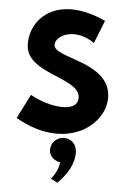

<svg xmlns="http://www.w3.org/2000/svg" viewBox="-20 -286 270 415"><path d="M47 -81 16 -31C124 44 214 -18 214 -80C214 -153 98 -160 98 -188C98 -210 143 -227 183 -193L207 -241C101 -301 40 -242 40 -186C40 -127 150 -118 150 -77C150 -38 82 -56 47 -81ZM116 12C101 12 88 24 88 40C88 52 98 62 110 65C106 86 90 100 90 100L104 109C123 93 144 69 144 40C144 24 132 12 116 12Z"/></svg>

Font: Hussar Tani
Style: Dwa
Weight: 700
Foundry: Cannot Into Space Fonts
Version: Version 0.92